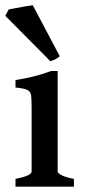

<svg xmlns="http://www.w3.org/2000/svg" viewBox="-29 -696 318 716"><path d="M28.8 0V-28.8Q88.9 -41 88.9 -56.2V-293Q88.9 -323.7 87.2 -339.1Q85.4 -354.5 73 -360.6Q60.5 -366.7 28.8 -369.6V-397.5Q64.5 -402.8 98.4 -411.4Q132.3 -419.9 161.1 -431.2H186V-56.2Q186 -50.8 200 -43Q213.9 -35.2 246.6 -28.8V0ZM193.8 -486.3Q178.7 -473.1 158.7 -467.8L-9.3 -637.2L3.4 -660.6Q9.3 -662.1 28.3 -665.5Q47.4 -668.9 66.7 -672.4Q85.9 -675.8 93.3 -676.3Z"/></svg>

Font: Dai Banna SIL Medium
Style: Regular
Weight: 500
Designer: Victor Gaultney
Foundry: SIL International
Version: Version 4.000